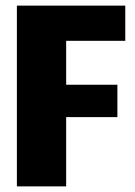

<svg xmlns="http://www.w3.org/2000/svg" viewBox="-20 -662 480 682"><path d="M40 -642H215V0H40ZM397 -361V-246H116V-361ZM425 -642V-517H102V-642Z"/></svg>

Font: Teko Variable Light
Style: Regular
Weight: 300
Designer: Manushi Parikh, Jonny Pinhorn
Foundry: Indian Type Foundry
Version: Version 3.000